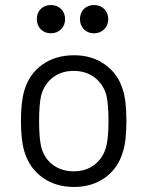

<svg xmlns="http://www.w3.org/2000/svg" viewBox="-20 -733 576 761"><path d="M77 -131Q63 -177 63 -254Q63 -331 77 -376Q96 -440 148 -477Q200 -514 274 -514Q345 -514 396.5 -477Q448 -440 467 -377Q481 -334 481 -254Q481 -173 467 -131Q448 -66 396.5 -29Q345 8 273 8Q201 8 149 -29Q97 -66 77 -131ZM401 -152Q410 -188 410 -253Q410 -319 402 -354Q390 -399 355.5 -425.5Q321 -452 272 -452Q223 -452 189 -425.5Q155 -399 143 -354Q135 -319 135 -253Q135 -187 143 -152Q154 -107 188.5 -80.5Q223 -54 273 -54Q321 -54 355 -80.5Q389 -107 401 -152ZM297 -657Q297 -682 312.5 -697.5Q328 -713 353 -713Q377 -713 393 -697.5Q409 -682 409 -657Q409 -633 393 -617Q377 -601 353 -601Q328 -601 312.5 -617Q297 -633 297 -657ZM126 -657Q126 -682 141.5 -697.5Q157 -713 182 -713Q206 -713 222 -697.5Q238 -682 238 -657Q238 -633 222 -617Q206 -601 182 -601Q157 -601 141.5 -617Q126 -633 126 -657Z"/></svg>

Font: Barlow
Style: Regular
Weight: 400
Designer: Jeremy Tribby
Foundry: Tribby Type
Version: Version 1.408;December 10, 2018;FontCreator 11.5.0.2430 64-b